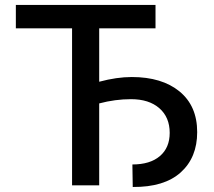

<svg xmlns="http://www.w3.org/2000/svg" viewBox="-20 -747 862 774"><path d="M606.9 -727.1V-632.8H379.9V-417.5Q450.7 -436.5 511.2 -436.5Q632.8 -436.5 703.9 -378.2Q774.9 -319.8 774.9 -214.4Q774.9 -111.8 708.5 -52Q642.1 7.8 515.1 6.8L513.7 -84Q585 -84 624.5 -117.7Q664.1 -151.4 664.1 -211.4Q664.1 -274.4 622.3 -310.8Q580.6 -347.2 508.3 -347.2Q444.3 -347.2 379.9 -330.1V0H270.5V-632.8H43.9V-727.1Z"/></svg>

Font: Interop Med
Style: Regular
Weight: 500
Designer: Rasmus Andersson, Google, Jang Haemin
Foundry: jhaemin
Version: Version 1.007